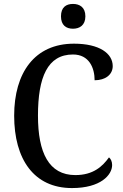

<svg xmlns="http://www.w3.org/2000/svg" viewBox="-20 -946 626 976"><path d="M351 -800C385 -800 414 -818 414 -863C414 -909 385 -926 351 -926C316 -926 290 -909 290 -863C290 -818 316 -800 351 -800ZM346 10C492 10 550 -57 550 -107C550 -125 543 -139 534 -146C501 -100 454 -56 363 -56C228 -56 173 -170 173 -358C173 -554 222 -669 351 -669C433 -669 461 -601 461 -538C516 -538 553 -567 553 -610C553 -674 486 -724 356 -724C156 -724 52 -576 52 -358C52 -137 152 10 346 10Z"/></svg>

Font: Noto Serif Armenian SemiCondensed Medium
Style: Regular
Weight: 500
Width: 4
Designer: Monotype Design Team
Foundry: Monotype Imaging Inc.
Version: Version 2.008